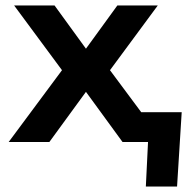

<svg xmlns="http://www.w3.org/2000/svg" viewBox="-20 -520 685 703"><path d="M11.7 0 207 -263 31.7 -500H179.7L294.7 -341.7L409.7 -500H557.7L382.7 -263L497 -109.3H645.3L628.3 163H514L522 0H456.3H428.7L294.7 -183.7L160.7 0Z"/></svg>

Font: Nata Sans
Style: Regular
Weight: 400
Designer: Daniel Uzquiano Cruz
Version: Version 1.001